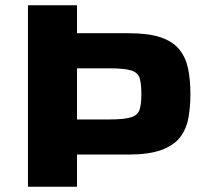

<svg xmlns="http://www.w3.org/2000/svg" viewBox="-20 -708 786 728"><path d="M86 0V-688H272V-582H469Q543 -582 589 -566.5Q635 -551 659.5 -521Q684 -491 693 -448.5Q702 -406 702 -351Q702 -301 694 -259Q686 -217 662 -186.5Q638 -156 591 -139Q544 -122 467 -122H272V0ZM272 -255H392Q450 -255 476 -263Q502 -271 509 -291.5Q516 -312 516 -351Q516 -391 509.5 -412Q503 -433 477 -441Q451 -449 394 -449H272Z"/></svg>

Font: Saira Expanded
Style: Bold
Weight: 700
Width: 7
Designer: Hector Gatti with collaboration of the Omnibus-Type team
Foundry: Omnibus-Type
Version: Version 1.100; ttfautohint (v1.8.3)